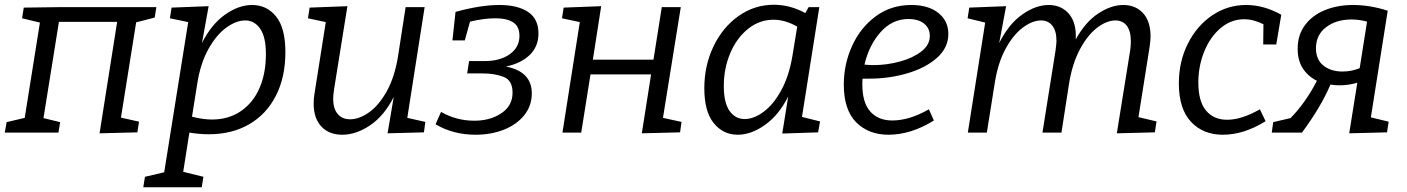

<svg xmlns="http://www.w3.org/2000/svg" viewBox="-22 -558 5923 808"><path d="M636 -528 629 -484 551 -464 487 -63 563 -46 556 -1 397 3 471 -466H226L161 -61L231 -44L224 0H-2L6 -44L82 -62L146 -463L71 -481L78 -526L231 -528Z M1179 -339Q1179 -233 1139 -155Q1099 -77 1026.5 -35Q954 7 857 7Q816 7 775 0L749 165L834 186L827 230H581L588 186L669 167L770 -465L693 -481L700 -526L856 -532L828 -377Q867 -455 924.5 -496Q982 -537 1039 -537Q1101 -537 1140 -488.5Q1179 -440 1179 -339ZM786 -67Q831 -55 870 -55Q939 -55 990.5 -89.5Q1042 -124 1069.5 -186Q1097 -248 1097 -331Q1097 -402 1073 -437Q1049 -472 1010 -472Q972 -472 930 -441.5Q888 -411 854.5 -350.5Q821 -290 808 -205Z M1692 -62 1768 -45 1762 -1 1609 3 1635 -150Q1595 -71 1536 -31Q1477 9 1418 9Q1363 9 1330.5 -25.5Q1298 -60 1298 -122Q1298 -146 1302 -167L1349 -465L1274 -481L1281 -526L1440 -532L1384 -183Q1380 -155 1380 -144Q1380 -101 1399 -78.5Q1418 -56 1451 -56Q1490 -56 1531.5 -85.5Q1573 -115 1606 -174.5Q1639 -234 1653 -321L1685 -528H1765Z M2216 -165Q2216 -113 2184.5 -73.5Q2153 -34 2099 -12.5Q2045 9 1980 9Q1885 9 1811 -35L1834 -87Q1899 -50 1974 -50Q2041 -50 2088 -81.5Q2135 -113 2135 -168Q2135 -220 2097.5 -234.5Q2060 -249 2009 -249H1944L1952 -301H2017Q2083 -301 2123.5 -330Q2164 -359 2164 -407Q2164 -447 2137.5 -464Q2111 -481 2063 -481Q2015 -481 1956 -467L1934 -388H1882L1895 -508Q2000 -537 2080 -537Q2156 -537 2200 -508Q2244 -479 2244 -417Q2244 -362 2207 -326.5Q2170 -291 2107 -278Q2216 -257 2216 -165Z M2843 -528 2768 -62 2846 -45 2840 -1 2679 3 2718 -245H2463L2424 0H2345L2418 -465L2343 -481L2350 -526L2508 -532L2473 -307H2728L2763 -528Z M3353 -66 3429 -47 3421 -1 3270 4 3295 -152Q3256 -74 3197.5 -32.5Q3139 9 3083 9Q3021 9 2981.5 -40Q2942 -89 2942 -187Q2942 -282 2980.5 -362.5Q3019 -443 3086 -490.5Q3153 -538 3235 -538Q3303 -538 3367 -503L3381 -528H3426ZM3313 -324 3333 -446Q3282 -475 3233 -475Q3174 -475 3126 -436.5Q3078 -398 3051 -334Q3024 -270 3024 -196Q3024 -126 3048 -91.5Q3072 -57 3112 -57Q3150 -57 3191.5 -87.5Q3233 -118 3266 -178.5Q3299 -239 3313 -324Z M3608 -227Q3607 -219 3607 -203Q3607 -126 3640.5 -88.5Q3674 -51 3733 -51Q3805 -51 3887 -98L3908 -51Q3812 9 3717 9Q3633 9 3581 -43.5Q3529 -96 3529 -202Q3529 -288 3564 -365Q3599 -442 3663.5 -489.5Q3728 -537 3813 -537Q3885 -537 3927 -503.5Q3969 -470 3969 -415Q3969 -357 3921 -314.5Q3873 -272 3796.5 -249.5Q3720 -227 3636 -227ZM3616 -286Q3640 -284 3653 -284Q3710 -284 3765 -299Q3820 -314 3855.5 -341.5Q3891 -369 3891 -407Q3891 -439 3867 -458.5Q3843 -478 3801 -478Q3733 -478 3684 -423Q3635 -368 3616 -286Z M4769 -65 4845 -47 4838 -1 4678 3 4734 -345Q4737 -366 4737 -384Q4737 -427 4720 -449.5Q4703 -472 4672 -472Q4636 -472 4596 -442Q4556 -412 4523.5 -352Q4491 -292 4477 -207L4445 0H4365L4420 -345Q4424 -375 4424 -386Q4424 -428 4406.5 -450Q4389 -472 4359 -472Q4323 -472 4282.5 -442Q4242 -412 4209.5 -352Q4177 -292 4164 -207L4131 0H4051L4124 -463L4050 -481L4057 -526L4212 -532L4183 -377Q4223 -457 4280 -497Q4337 -537 4391 -537Q4445 -537 4477 -499Q4509 -461 4505 -392Q4545 -465 4599.5 -501Q4654 -537 4705 -537Q4757 -537 4788.5 -502.5Q4820 -468 4820 -404Q4820 -391 4816 -361Z M5349 -371H5294L5295 -456Q5253 -477 5214 -477Q5159 -477 5115 -440Q5071 -403 5046 -341.5Q5021 -280 5021 -211Q5021 -131 5053.5 -92.5Q5086 -54 5142 -54Q5203 -54 5280 -98L5304 -48Q5213 9 5124 9Q5041 9 4990 -45.5Q4939 -100 4939 -207Q4939 -299 4977 -374.5Q5015 -450 5079.5 -493.5Q5144 -537 5222 -537Q5297 -537 5370 -496Z M5747 -64 5822 -46 5815 -1 5656 3 5690 -210Q5654 -199 5614 -199Q5595 -199 5577 -202Q5536 -106 5457 0H5330L5336 -44L5409 -61Q5472 -125 5520 -218Q5482 -237 5460.5 -270.5Q5439 -304 5439 -353Q5439 -411 5470 -452.5Q5501 -494 5554 -515.5Q5607 -537 5672 -537Q5743 -537 5818 -513ZM5700 -271 5731 -467Q5698 -476 5666 -476Q5601 -476 5558.5 -443.5Q5516 -411 5516 -355Q5516 -307 5547.5 -282Q5579 -257 5628 -257Q5665 -257 5700 -271Z"/></svg>

Font: Bitter Pro
Style: Italic
Weight: 400
Italic angle: -9°
Designer: Sol Matas, and Bitter project Authors
Foundry: Sol Matas
Version: Version 1.010